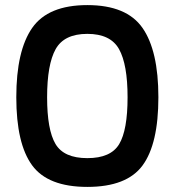

<svg xmlns="http://www.w3.org/2000/svg" viewBox="-20 -723 686 754"><path d="M165 -341Q165 -213 198 -157.5Q231 -102 323 -102Q415 -102 448 -157Q481 -212 481 -341Q481 -470 447.5 -530Q414 -590 323 -590Q232 -590 198.5 -530Q165 -470 165 -341ZM44 -341Q44 -524 106.5 -613.5Q169 -703 323 -703Q477 -703 539.5 -613.5Q602 -524 602 -341Q602 -158 540 -73.5Q478 11 323 11Q168 11 106 -74Q44 -159 44 -341Z"/></svg>

Font: TitilliumText22L Rg
Style: Bold
Weight: 700
Designer: Campivisivi
Foundry: Campivisivi
Version: 1.000